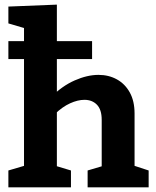

<svg xmlns="http://www.w3.org/2000/svg" viewBox="-20 -798 663 818"><path d="M15.7 0V-71.7L99.3 -96.3L82.3 -75.7V-696.3L99.3 -673.7L15.7 -698.3V-770L222.3 -778.3V-376.3L195.7 -382.7Q244.3 -431.7 298 -455.3Q351.7 -479 399.7 -479Q443.3 -479 478 -459.8Q512.7 -440.7 533 -404Q553.3 -367.3 553.3 -314.3V-75.7L540.3 -95.7L613.3 -71.7V0H353.3V-71.7L429.7 -94.3L413.3 -73V-287.3Q413.3 -331 393 -351.8Q372.7 -372.7 339.7 -372.7Q311.3 -372.7 278.5 -357.8Q245.7 -343 213 -311.3L222.3 -333.7V-73L209.3 -93.7L282.3 -71.7V0ZM15.7 -546.3V-622.7H372.3V-546.3Z"/></svg>

Font: Bitter Thin
Style: Regular
Weight: 100
Designer: Sol Matas, and Bitter project Authors
Foundry: Sol Matas
Version: Version 2.002